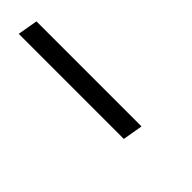

<svg xmlns="http://www.w3.org/2000/svg" viewBox="39 -232 522 522"><g transform="rotate(45 300.0 29.0)"><path d="M32 58 42 0H446L436 58Z"/></g></svg>

Font: Iosevka Etoile Light Oblique
Style: Regular
Weight: 300
Italic angle: -9°
Designer: Belleve Invis
Foundry: Belleve Invis
Version: Version 15.5.2; ttfautohint (v1.8.4)